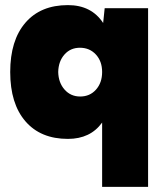

<svg xmlns="http://www.w3.org/2000/svg" viewBox="-20 -532 645 752"><path d="M380 -52Q334 12 246 12Q139 12 79.5 -57Q20 -126 20 -250Q20 -374 79.5 -443Q139 -512 246 -512Q338 -512 384 -442L390 -500H560V200H380ZM294 -154Q332 -154 356 -181Q380 -208 380 -250Q380 -292 355.5 -318.5Q331 -345 293 -345Q256 -345 232.5 -318.5Q209 -292 208 -250Q209 -208 233 -181Q257 -154 294 -154Z"/></svg>

Font: Oak Sans Black
Style: Regular
Weight: 900
Designer: Erik Kennedy, Walven
Foundry: Erik Kennedy, Walven
Version: Version 1.000